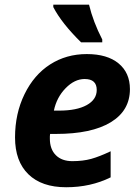

<svg xmlns="http://www.w3.org/2000/svg" viewBox="-20 -786 597 816"><path d="M324.7 -606Q242.2 -687 206.5 -755.9V-766.1H358.4Q376 -692.9 414.6 -618.2V-606ZM450.2 -32.2Q365.2 9.8 261.2 9.8Q157.2 9.8 100.6 -45.4Q43.9 -100.6 43.9 -201.9Q43.9 -303.2 84.2 -385.7Q124.5 -468.3 193.1 -512.2Q261.7 -556.2 348.9 -556.2Q436 -556.2 484.1 -516.4Q532.2 -476.6 532.2 -407.2Q532.2 -315.9 450.7 -266.4Q369.1 -216.8 217.8 -216.8H192.9L191.9 -206.5V-196.8Q191.9 -151.9 217.3 -126.5Q242.7 -101.1 287.6 -101.1Q332.5 -101.1 367.7 -110.8Q402.8 -120.6 450.2 -143.1ZM231 -315.9Q306.2 -315.9 348.6 -339.4Q391.1 -362.8 391.1 -403.8Q391.1 -450.2 339.8 -450.2Q296.9 -450.2 258.8 -411.1Q220.7 -372.1 209 -315.9Z"/></svg>

Font: Open Sans Hebrew
Style: Bold Italic
Weight: 700
Italic angle: -12°
Foundry: Ascender Corporation, Yanek Iontef
Version: Version 2.001;PS 002.001;hotconv 1.0.70;makeotf.lib2.5.58329